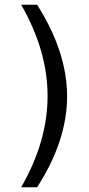

<svg xmlns="http://www.w3.org/2000/svg" viewBox="-20 -633 374 807"><path d="M136 -613H69C143 -484 180 -356 180 -230C180 -102 143 25 69 154H136C220 24 262 -104 262 -228C262 -352 220 -481 136 -613Z"/></svg>

Font: Iranian Sans 
Style: Regular
Weight: 400
Designer: Hooman Mehr, Hadi Navid in Neviseh Pardaz Co. Ltd. (http://nevisa.com)
Foundry: http://font-store.ir
Version: 5.0.0 build 1/7/1393